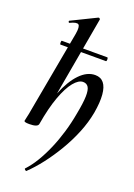

<svg xmlns="http://www.w3.org/2000/svg" viewBox="-184 -794 795 1138"><g transform="rotate(20 213.5 -225.5)"><path d="M139 275Q137 277 130.5 272Q124 267 127 263Q158 230 185 185Q212 140 235 86.5Q258 33 275.5 -26Q293 -85 304 -147Q318 -219 319 -260Q320 -301 309 -318.5Q298 -336 275 -336Q247 -336 217 -299.5Q187 -263 160.5 -191Q134 -119 116 -12L98 -13Q118 -132 152.5 -218.5Q187 -305 232.5 -352Q278 -399 329 -399Q364 -399 383.5 -375Q403 -351 407 -303.5Q411 -256 399 -187Q387 -122 360.5 -57Q334 8 297.5 69.5Q261 131 220.5 183.5Q180 236 139 275ZM60 8Q41 8 34 5.5Q27 3 27 0Q27 -4 32.5 -26Q38 -48 42 -74L136 -589Q144 -637 131.5 -647Q119 -657 78 -637Q74 -636 72 -642Q70 -648 74 -649L229 -725Q234 -727 238 -723Q242 -719 241 -717L116 -12Q111 8 60 8ZM73 -498Q69 -498 69 -510Q69 -522 73 -522H359Q364 -522 364 -510Q364 -498 359 -498Z"/></g></svg>

Font: Cormorant Infant Light
Style: Italic
Weight: 300
Italic angle: -10°
Designer: Christian Thalmann (Catharsis Fonts)
Foundry: Catharsis Fonts
Version: Version 4.001